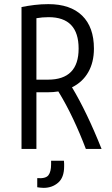

<svg xmlns="http://www.w3.org/2000/svg" viewBox="-20 -720 540 928"><path d="M84 0V-686Q114 -692 146.5 -696Q179 -700 214 -700Q320 -700 377 -644.5Q434 -589 434 -485Q434 -419 406.5 -371Q379 -323 328 -298Q400 -178 471 0H395Q367 -74 333.5 -145Q300 -216 262 -278Q251 -276 237 -275Q223 -274 210 -274H156V0ZM156 -335H212Q360 -335 360 -485Q360 -637 215 -637Q184 -637 156 -632ZM191 188Q184 188 174.5 187Q165 186 160 185V141Q201 144 214 127Q227 110 227 74V57H289Q290 64 290 71.5Q290 79 290 84Q290 138 261 163Q232 188 191 188Z"/></svg>

Font: Ubuntu Sans Condensed
Style: Regular
Weight: 400
Width: 3
Designer: Dalton Maag Ltd
Foundry: Dalton Maag Ltd
Version: Version 1.006; ttfautohint (v1.8.4.7-5d5b)